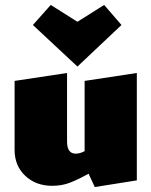

<svg xmlns="http://www.w3.org/2000/svg" viewBox="-20 -741 612 776"><path d="M533 -446V-12L363 15L338 -39Q293 -14 261 -2Q229 10 191 10Q125 10 82 -30.5Q39 -71 39 -135V-414L251 -446V-169Q251 -120 286 -120Q303 -120 322 -130V-414ZM113 -640 185 -721 293 -653 401 -721 471 -640 293 -472Z"/></svg>

Font: Ysabeau Black
Style: Regular
Weight: 900
Designer: Christian Thalmann (Catharsis Fonts)
Version: Version 0.003